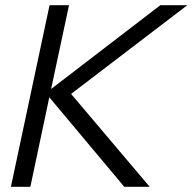

<svg xmlns="http://www.w3.org/2000/svg" viewBox="-20 -720 742 740"><path d="M22 0 171 -700H246L177 -377L598 -700H702L254 -358L557 0H459L170 -345L97 0Z"/></svg>

Font: Red Hat Display VF
Style: Italic
Weight: 300
Italic angle: -12°
Designer: Pentagram, MCKL
Foundry: Pentagram, MCKL
Version: Version 1.023